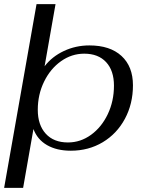

<svg xmlns="http://www.w3.org/2000/svg" viewBox="-28 -720 707 930"><path d="M149 -700H241L188 -399Q224 -446 281.5 -473Q339 -500 405 -500Q505 -500 560.5 -449Q616 -398 616 -307Q616 -217 577 -144.5Q538 -72 469.5 -31Q401 10 315 10Q247 10 200 -17Q153 -44 134 -95L84 190H-8ZM524 -305Q524 -378 486 -419Q448 -460 380 -460Q319 -460 267.5 -423.5Q216 -387 185.5 -324.5Q155 -262 155 -188Q155 -115 193.5 -72.5Q232 -30 301 -30Q362 -30 413 -67Q464 -104 494 -167Q524 -230 524 -305Z"/></svg>

Font: Fahkwang
Style: Italic
Weight: 400
Italic angle: -10°
Version: Version 1.000; ttfautohint (v1.6)